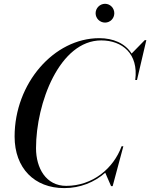

<svg xmlns="http://www.w3.org/2000/svg" viewBox="-20 -956 772 986"><path d="M471 -888C471 -861.5 493 -840 519.5 -840C546 -840 567 -861.5 567 -888C567 -914.5 546 -936.5 519.5 -936.5C493 -936.5 471 -914.5 471 -888ZM310 10C392 10 465 -20 520.5 -69L550.5 0H558.5L613.5 -205H604.5C562.5 -89.5 454 -1.5 320 -1.5C216 -1.5 165 -93 165 -195C165 -427 286 -748.5 500 -748.5C606.5 -748.5 692.5 -681 674.5 -545H683.5L731.5 -750H723.5L656 -681C622.5 -733.5 561.5 -760 490 -760C257 -760 55 -528 55 -255C55 -92 157 10 310 10Z"/></svg>

Font: Bodoni* 24pt
Style: Italic
Weight: 400
Italic angle: -13°
Version: Version 2.3